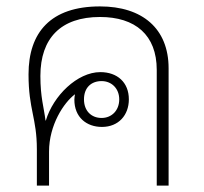

<svg xmlns="http://www.w3.org/2000/svg" viewBox="-20 -579 635 599"><path d="M292 -559C138 -559 69 -478 69 -347C69 -237 95 -211 95 -113V0H133V-106C133 -189 179 -259 214 -285C213 -280 212 -274 212 -268C212 -213 250 -183 298 -183C350 -183 382 -220 382 -269C382 -322 346 -354 293 -354C221 -354 146 -280 123 -203H122C117 -244 106 -275 106 -342C106 -460 170 -526 292 -526C402 -526 469 -470 469 -361V0H506V-366C506 -490 424 -559 292 -559ZM297 -326C328 -326 352 -303 352 -269C352 -234 328 -211 297 -211C265 -211 242 -233 242 -269C242 -306 265 -326 297 -326Z"/></svg>

Font: Noto Sans Thai Looped ExtraLight
Style: Regular
Weight: 200
Designer: Sasikarn Vongin, Ben Mitchell
Foundry: The Fontpad Ltd
Version: Version 1.001